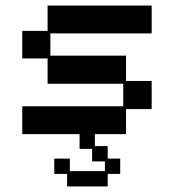

<svg xmlns="http://www.w3.org/2000/svg" viewBox="-20 -470 626 690"><path d="M60 12V-88H423V-169H151V-260H60V-359H151V-450H525V-350H161V-270H433V-179H525V-78H433V12ZM221 200V155H175V100H231V145H357V110H311V65H266V-37H321V55H367V100H412V155H367V200Z"/></svg>

Font: Pixelify Sans
Style: Regular
Weight: 400
Designer: Stefie Justprince
Foundry: Typecalism Foundryline
Version: Version 1.000;February 13, 2025;FontCreator 15.0.0.3015 64-b